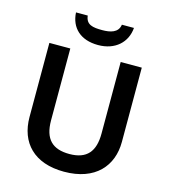

<svg xmlns="http://www.w3.org/2000/svg" viewBox="-134 -1037 1015 1152"><g transform="rotate(15 374.0 -461.0)"><path d="M554 -932H479C472 -880 422 -870 373 -870C315 -870 273 -876 267 -932H194C199 -838 262 -777 372 -777C478 -777 547 -841 554 -932ZM661 -252V-714H530V-269C530 -159 484 -101 375 -101C270 -101 217 -151 217 -268V-714H87V-254C87 -95 185 10 371 10C566 10 661 -104 661 -252Z"/></g></svg>

Font: Noto Kufi Arabic SemiBold
Style: Regular
Weight: 600
Designer: Monotype Design Team, David Williams, Khaled Hosny
Foundry: Google LLC
Version: Version 2.109